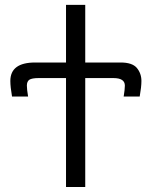

<svg xmlns="http://www.w3.org/2000/svg" viewBox="-20 -751 609 771"><path d="M21.5 -425.8Q21.5 -500 121.1 -500Q162.1 -500 245.1 -500Q245.1 -557.6 245.1 -731.4Q264.6 -731.4 322.3 -731.4Q322.3 -673.8 322.3 -500Q357.4 -500 464.8 -500Q510.7 -500 529.3 -478.5Q547.9 -456.1 547.9 -425.8Q547.9 -402.3 541 -363.3Q519.5 -363.3 476.6 -363.3Q481.4 -392.6 481.4 -407.2Q481.4 -437.5 435.5 -437.5Q397.5 -437.5 322.3 -437.5Q322.3 -328.1 322.3 0Q302.7 0 245.1 0Q245.1 -109.4 245.1 -437.5Q217.8 -437.5 134.8 -437.5Q108.4 -437.5 97.7 -430.7Q87.9 -423.8 87.9 -407.2Q87.9 -392.6 92.8 -363.3Q71.3 -363.3 28.3 -363.3Q21.5 -402.3 21.5 -425.8Z"/></svg>

Font: Gothic A1
Style: Regular
Weight: 400
Designer: HanYang I&C Co.,Ltd.
Version: Version 2.50